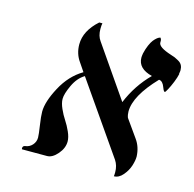

<svg xmlns="http://www.w3.org/2000/svg" viewBox="-88 -649 755 748"><g transform="rotate(15 289.0 -274.5)"><path d="M576.2 -441.9 577.1 -440.9Q574.2 -426.8 566.2 -406.7Q558.1 -386.7 550.5 -372.8Q543 -358.9 541 -358.9Q537.6 -358.9 534.4 -365Q531.2 -371.1 528.8 -378.2Q526.4 -385.3 520.8 -391.8Q515.1 -398.4 506.8 -398.9Q423.8 -312 423.8 -249Q423.8 -235.8 428.2 -224.1L478 -153.8Q498.5 -125.5 500 -86.9Q500 -71.3 493.2 -49.8Q486.3 -28.3 470.2 -9.3Q454.1 9.8 434.1 9.8Q435.1 3.9 435.1 -6.8Q435.1 -33.2 421.9 -53.2L224.1 -337.9Q196.3 -321.3 179.7 -285.6Q163.1 -250 163.1 -230Q163.1 -212.9 172.9 -191.2Q182.6 -169.4 194.1 -152.1Q205.6 -134.8 215.3 -113Q225.1 -91.3 225.1 -74.2Q225.1 -47.4 204.3 -23.2Q183.6 1 162.1 1H61Q61 0.5 60.5 -1Q60.1 -2.4 60.1 -2.9Q60.1 -12.2 68.8 -14.2Q86.9 -16.1 98.4 -29.1Q109.9 -42 109.9 -59.1Q109.9 -71.3 104.5 -106.9Q99.1 -142.6 99.1 -161.1Q99.1 -201.2 130.9 -260.7Q162.6 -320.3 214.8 -351.1L191.9 -384.8Q170.9 -414.1 170.9 -452.1Q170.9 -506.8 224.1 -554.2H236.8Q234.9 -546.4 234.9 -530.8Q234.9 -502.9 248 -484.9L391.1 -277.8Q421.4 -351.1 476.1 -405.8Q418 -420.4 418 -464.8Q418 -470.2 419.9 -481.9Q424.3 -501 430.9 -516.1Q437.5 -531.2 443.8 -539.1Q450.2 -546.9 456.1 -551.8Q461.9 -556.6 465.8 -557.6L469.2 -559.1Q474.1 -554.2 474.1 -546.9V-540Q474.1 -521.5 525.9 -504.9Q538.1 -501 543.5 -498.8Q548.8 -496.6 559.1 -490.7Q569.3 -484.9 573.7 -476.3Q578.1 -467.8 578.1 -456.1Q578.1 -451.7 576.2 -441.9Z"/></g></svg>

Font: Linear Smooth
Style: Italic
Weight: 400
Designer: Philipp H. Poll, Flanker
Foundry: Philipp H. Poll, reworked by Flanker
Version: Version 1.061 | FøM Fix